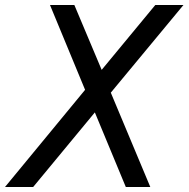

<svg xmlns="http://www.w3.org/2000/svg" viewBox="-82 -749 755 769"><path d="M-62 0H50.8L297.9 -298.8L421.9 0H520L361.8 -377.9L652.8 -729H540L325.2 -469.2L215.8 -729H118.2L258.8 -389.2Z"/></svg>

Font: Hack
Style: Oblique
Weight: 400
Italic angle: -12°
Monospace: yes
Designer: Christopher Simpkins
Foundry: Christopher Simpkins
Version: Version 2.010